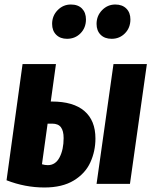

<svg xmlns="http://www.w3.org/2000/svg" viewBox="-20 -815 676 851"><path d="M403 -201Q403 -145 380.5 -95.5Q358 -46 307 -15Q256 16 177 16Q91 16 9 -16L80 -531H228L205 -365H210Q305 -365 354 -323Q403 -281 403 -201ZM483 -531H631L556 0H408ZM262 -203Q262 -235 250 -251Q238 -267 211 -267H191L166 -87Q179 -83 192 -83Q226 -83 244 -117.5Q262 -152 262 -203ZM211 -709Q211 -745 235.5 -770Q260 -795 294 -795Q326 -795 343.5 -777Q361 -759 361 -729Q361 -692 337 -667.5Q313 -643 277 -643Q247 -643 229 -661Q211 -679 211 -709ZM408 -709Q408 -745 432.5 -770Q457 -795 491 -795Q522 -795 540 -777Q558 -759 558 -729Q558 -692 534 -667.5Q510 -643 475 -643Q444 -643 426 -661Q408 -679 408 -709Z"/></svg>

Font: Fira Sans Extra Condensed
Style: Bold Italic
Weight: 700
Width: 3
Italic angle: -8°
Designer: Carrois Corporate & Edenspiekermann AG
Foundry: Carrois Corporate GbR & Edenspiekermann AG
Version: Version 4.203